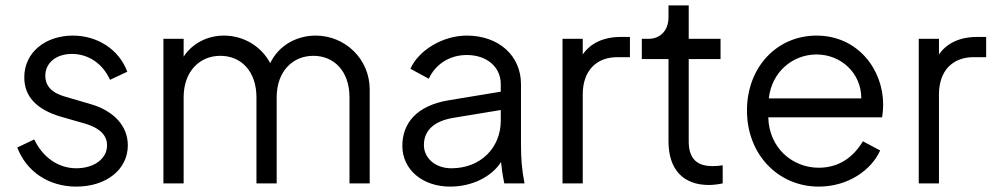

<svg xmlns="http://www.w3.org/2000/svg" viewBox="-20 -680 3688 712"><path d="M263 12C375 12 454 -52 454 -141C454 -213 402 -269 316 -294L227 -320C199 -328 148 -344 148 -399C148 -446 187 -480 247 -480C308 -480 361 -444 388 -384L452 -414C421 -498 340 -548 250 -548C150 -548 70 -487 70 -393C70 -326 111 -274 210 -246L287 -224C319 -215 377 -196 377 -141C377 -90 327 -56 263 -56C196 -56 138 -97 107 -163L44 -133C78 -44 160 12 263 12Z M586 0H661V-319C661 -415 720 -473 797 -473C874 -473 931 -416 931 -319V0H1006V-319C1006 -415 1065 -473 1142 -473C1219 -473 1276 -416 1276 -319V0H1351V-348C1351 -462 1259 -548 1151 -548C1080 -548 1014 -512 982 -446C949 -508 884 -548 810 -548C749 -548 693 -519 661 -470V-536H586Z M1649 12C1733 12 1804 -26 1838 -79C1840 -59 1843 -35 1850 0H1925C1915 -53 1912 -91 1912 -145V-368C1912 -474 1829 -548 1711 -548C1621 -548 1532 -493 1502 -425L1570 -388C1594 -440 1645 -476 1711 -476C1785 -476 1837 -432 1837 -368V-340L1643 -308C1524 -288 1472 -222 1472 -139C1472 -51 1547 12 1649 12ZM1552 -142C1552 -191 1583 -230 1661 -243L1837 -272V-232C1837 -133 1763 -56 1654 -56C1594 -56 1552 -94 1552 -142Z M2066 0H2141V-330C2141 -418 2192 -468 2269 -468H2316V-543H2282C2217 -543 2169 -519 2141 -478V-536H2066Z M2609 6C2621 6 2644 4 2660 0V-67C2649 -65 2633 -64 2622 -64C2555 -64 2534 -102 2534 -156V-461H2652V-536H2534V-660H2459V-615C2459 -569 2430 -536 2385 -536H2360V-461H2459V-156C2459 -52 2513 6 2609 6Z M3016 12C3125 12 3211 -49 3244 -122L3180 -156C3146 -100 3094 -58 3016 -58C2920 -58 2832 -130 2829 -245H3251C3254 -262 3255 -280 3255 -293C3255 -421 3162 -548 3008 -548C2861 -548 2750 -431 2750 -270C2750 -107 2866 12 3016 12ZM2831 -315C2842 -415 2921 -478 3008 -478C3098 -478 3174 -410 3174 -315Z M3387 0H3462V-330C3462 -418 3513 -468 3590 -468H3637V-543H3603C3538 -543 3490 -519 3462 -478V-536H3387Z"/></svg>

Font: Mluvka
Style: Regular
Weight: 400
Designer: Modified by Jiří Krblich, Original typeface by Gumpita Rahayu
Foundry: Gumpita Rahayu & Jiří Krblich
Version: Version 2.000;Glyphs 3.1.1 (3134)